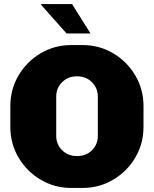

<svg xmlns="http://www.w3.org/2000/svg" viewBox="-20 -916 758 946"><path d="M31 -290V-394Q31 -476 71.5 -544.5Q112 -613 180.5 -653.5Q249 -694 331 -694H387Q469 -694 537.5 -653.5Q606 -613 646.5 -544.5Q687 -476 687 -394V-290Q687 -208 646.5 -139.5Q606 -71 537.5 -30.5Q469 10 387 10H331Q249 10 180.5 -30.5Q112 -71 71.5 -139.5Q31 -208 31 -290ZM462 -247V-440Q462 -482 433 -511Q404 -540 359 -540Q315 -540 286 -511Q257 -482 257 -440V-247Q257 -204 286.5 -175.5Q316 -147 359 -147Q404 -147 433 -175.5Q462 -204 462 -247ZM426 -751H308L182 -893L184 -896H335Z"/></svg>

Font: Chivo Black
Style: Regular
Weight: 900
Designer: Hector Gatti
Foundry: Omnibus-Type
Version: Version 1.007